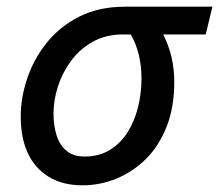

<svg xmlns="http://www.w3.org/2000/svg" viewBox="-20 -541 655 574"><path d="M227 13Q167 13 125.5 -12.5Q84 -38 63 -83.5Q42 -129 42 -193Q42 -249 61.5 -307Q81 -365 120 -413.5Q159 -462 217.5 -491.5Q276 -521 354 -521H615L595 -438H468Q485 -404 493 -369Q501 -334 501 -296Q501 -220 478 -162Q455 -104 416 -65.5Q377 -27 328 -7Q279 13 227 13ZM233 -73Q276 -73 308 -92.5Q340 -112 361 -145Q382 -178 392.5 -220Q403 -262 403 -307Q403 -344 395 -377Q387 -410 371 -438H347Q296 -438 257 -416Q218 -394 192 -358.5Q166 -323 153 -282Q140 -241 140 -201Q140 -166 149 -137Q158 -108 178.5 -90.5Q199 -73 233 -73Z"/></svg>

Font: Ubuntu Sans Medium
Style: Italic
Weight: 500
Italic angle: -13.5°
Designer: Dalton Maag Ltd
Foundry: Dalton Maag Ltd
Version: Version 1.006